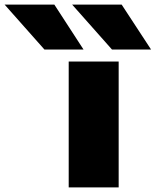

<svg xmlns="http://www.w3.org/2000/svg" viewBox="-222 -810 673 830"><path d="M75 0V-544H291V0ZM-30 -596 -202 -790H13L139 -596ZM262 -596 90 -790H304L431 -596Z"/></svg>

Font: Georama ExtraExtended
Style: Bold
Weight: 700
Width: 8
Designer: Jean-Baptiste Levee
Foundry: Production Type
Version: Version 1.000